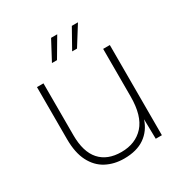

<svg xmlns="http://www.w3.org/2000/svg" viewBox="-159 -793 879 922"><g transform="rotate(-30 280.5 -332.0)"><path d="M286 -671 223 -564H195L252 -671ZM401 -671 334 -564H307L367 -671ZM479 0H445L443 -109Q425 -54 381 -23.5Q337 7 267 7Q212 7 168.5 -16Q125 -39 100 -87.5Q75 -136 75 -212V-500H111V-213Q111 -120 152.5 -73.5Q194 -27 271 -27Q350 -27 396 -78Q442 -129 442 -236V-500H479Z"/></g></svg>

Font: Albert Sans ExtraLight
Style: Regular
Weight: 250
Designer: Andreas Rasmussen
Foundry: a.Foundry
Version: Version 1.025